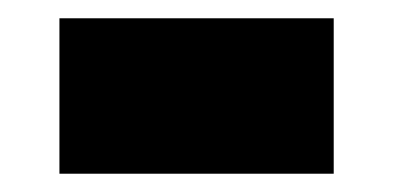

<svg xmlns="http://www.w3.org/2000/svg" viewBox="-20 -394 430 210"><path d="M45 -204V-374H345V-204Z"/></svg>

Font: Montserrat Black
Style: Regular
Weight: 900
Designer: Julieta Ulanovsky
Foundry: Julieta Ulanovsky
Version: Version 9.000; ttfautohint (v1.8.4.7-5d5b)